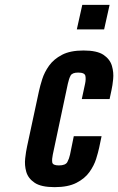

<svg xmlns="http://www.w3.org/2000/svg" viewBox="-20 -763 487 791"><path d="M205 8Q260.5 8 295 -9.8Q329.5 -27.5 348.5 -54.2Q367.5 -81 376 -108.2Q384.5 -135.5 388.5 -154.5L398.5 -202H284L268.5 -126Q265 -109.5 257.5 -95.5Q250 -81.5 222.5 -81.5Q197 -81.5 195.2 -94.5Q193.5 -107.5 197.5 -126L259.5 -418Q264 -439 270.8 -451.5Q277.5 -464 302 -464Q329 -464 331.8 -450.2Q334.5 -436.5 330.5 -418L317 -355H431.5L439.5 -392.5Q443.5 -410 446.2 -437Q449 -464 441.2 -491.2Q433.5 -518.5 406.8 -536.8Q380 -555 324 -555Q269.5 -555 235.5 -537.2Q201.5 -519.5 182.2 -492.5Q163 -465.5 154 -437Q145 -408.5 140.5 -387.5L91.5 -159.5Q87 -139 83.8 -110.8Q80.5 -82.5 88.2 -55.2Q96 -28 122.8 -10Q149.5 8 205 8ZM296.5 -642H409L431.5 -743H319Z"/></svg>

Font: League Gothic SemiExpanded Italic
Style: Regular
Weight: 400
Width: 6
Designer: The League of Moveable Type
Version: Version 1.600; ttfautohint (v1.8.3)